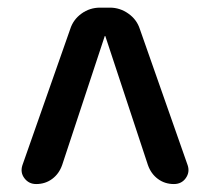

<svg xmlns="http://www.w3.org/2000/svg" viewBox="-20 -750 540 490"><path d="M72.3 -280.3Q53.7 -280.3 42.5 -294.9Q31.2 -309.6 37.1 -328.1L159.2 -675.8Q167 -700.2 188 -715.3Q209 -730.5 235.4 -730.5H260.7Q286.1 -730.5 307.6 -715.3Q329.1 -700.2 336.9 -675.8L459 -328.1Q464.8 -310.5 454.1 -295.4Q443.4 -280.3 423.8 -280.3Q400.4 -280.3 382.8 -293.5Q365.2 -306.6 357.4 -329.1L249 -657.2Q249 -658.2 248 -658.2Q247.1 -658.2 247.1 -657.2L138.7 -329.1Q130.9 -306.6 113.3 -293.5Q95.7 -280.3 72.3 -280.3Z"/></svg>

Font: Rounded Mgen+ 1mn medium
Style: Regular
Weight: 500
Designer: [Source Han Sans]
Ryoko NISHIZUKA  (kana & ideographs); Paul D. Hunt (Latin, Greek & Cyrillic); Wenlong ZHANG  (bopomofo
Version: Version 1.059.20150602